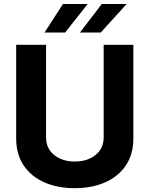

<svg xmlns="http://www.w3.org/2000/svg" viewBox="-20 -958 769 988"><path d="M513.5 -727.3H666.2V-246.4Q666.2 -164.1 627.5 -106.7Q588.8 -49.4 520.8 -19.5Q452.8 10.3 364.7 10.3Q276.6 10.3 208.5 -19.5Q140.3 -49.4 101.7 -106.7Q63.2 -164.1 63.2 -246.4V-727.3H217V-251.8Q217 -193.5 259.1 -160.2Q301.1 -126.8 364.7 -126.8Q429.3 -126.8 471.4 -160.2Q513.5 -193.5 513.5 -251.8ZM391.3 -790.5 503.9 -937.5H631.7L498.2 -790.5ZM209.2 -790.5 304 -937.5H431.1L315 -790.5Z"/></svg>

Font: Inter UI
Style: Bold
Weight: 700
Designer: Rasmus Andersson
Foundry: rsms
Version: 3.2;8d6f07862